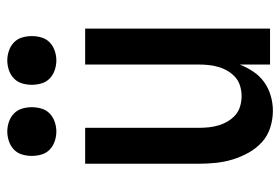

<svg xmlns="http://www.w3.org/2000/svg" viewBox="-144 -636 787 540"><g transform="rotate(-90 250.0 -365.5)"><path d="M209 8Q185 8 161.5 0.5Q138 -7 120.5 -23Q103 -39 91 -60.5Q79 -82 72 -105Q65 -128 62.5 -152Q60 -176 60 -200V-520H161V-200Q161 -186 162.5 -172Q164 -158 168 -144.5Q172 -131 179.5 -118.5Q187 -106 197.5 -97Q208 -88 222 -84Q236 -80 250 -80Q264 -80 278 -84Q292 -88 302.5 -97Q313 -106 320.5 -118.5Q328 -131 332 -144.5Q336 -158 337.5 -172Q339 -186 339 -200V-520H440V0H339V-85Q331 -65 319 -47Q307 -29 289.5 -16.5Q272 -4 251 2Q230 8 209 8ZM351 -601Q337 -601 323.5 -605.5Q310 -610 300 -619.5Q290 -629 286 -642.5Q282 -656 282 -670Q282 -684 286 -697.5Q290 -711 300 -720.5Q310 -730 323.5 -734.5Q337 -739 351 -739Q364 -739 377.5 -734.5Q391 -730 401 -720.5Q411 -711 415 -697.5Q419 -684 419 -670Q419 -656 415 -642.5Q411 -629 401 -619.5Q391 -610 377.5 -605.5Q364 -601 351 -601ZM151 -601Q137 -601 123.5 -605.5Q110 -610 100 -619.5Q90 -629 86 -642.5Q82 -656 82 -670Q82 -684 86 -697.5Q90 -711 100 -720.5Q110 -730 123.5 -734.5Q137 -739 151 -739Q164 -739 177.5 -734.5Q191 -730 201 -720.5Q211 -711 215 -697.5Q219 -684 219 -670Q219 -656 215 -642.5Q211 -629 201 -619.5Q191 -610 177.5 -605.5Q164 -601 151 -601Z"/></g></svg>

Font: Iosevka Custom Semibold
Style: Regular
Weight: 600
Designer: Belleve Invis
Foundry: Belleve Invis
Version: Version 27.0.2; ttfautohint (v1.8.4)